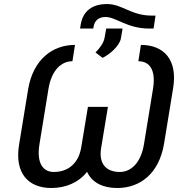

<svg xmlns="http://www.w3.org/2000/svg" viewBox="-20 -938 943 968"><path d="M744.3 -859.4C640.6 -859.4 596.6 -917.6 519.9 -917.6C447.4 -917.6 397.7 -884.9 386.4 -811.1L383.5 -794H450.3L451.7 -802.6C457.4 -838.1 481.5 -852.3 511.4 -852.3C566.8 -852.3 619.3 -794 733 -794H754.3L764.2 -859.4ZM76.7 -211.6C51.1 -62.5 125 9.9 238.6 9.9C310.7 9.9 375.7 -17 419 -71.7C443.9 -17 498.9 9.9 571 9.9C686.1 9.9 781.2 -62.5 806.8 -211.6L852.3 -490.1C877.8 -637.8 805.4 -711.6 690.3 -711.6L677.6 -629.3C734.4 -629.3 767 -585.2 751.4 -490.1L706 -211.6C690.3 -116.5 640.6 -71 583.8 -71C517 -71 475.9 -110.8 490.1 -193.2L524.1 -399.1H423.3L389.2 -193.2C375 -110.8 319.6 -71 251.4 -71C196 -71 163.4 -116.5 179 -211.6L224.4 -490.1C240.1 -585.2 289.8 -629.3 345.2 -629.3L358 -711.6C244.3 -711.6 147.7 -637.8 122.2 -490.1ZM461.6 -673.3 497.2 -646.3C532.7 -663.4 582.4 -706 589.5 -744.3L598 -794H515.6L507.1 -747.2C502.8 -723 487.2 -700.3 461.6 -673.3Z"/></svg>

Font: Margiela Sans
Style: Italic
Weight: 400
Italic angle: -9.39999°
Designer: Stefan Endress, Andreas Faust
Version: Version 1.100;FEAKit 1.0